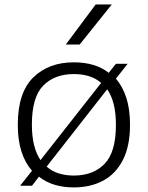

<svg xmlns="http://www.w3.org/2000/svg" viewBox="-20 -828 660 858"><path d="M498 -476.5Q528 -442 544.5 -391Q561 -340 561 -270.5Q561 -175.5 529.2 -113.2Q497.5 -51 441 -20.8Q384.5 9.5 310 9.5Q263.5 9.5 224.2 -2.2Q185 -14 154 -38.5L123 2H70L123 -65Q92.5 -99.5 76 -150.5Q59.5 -201.5 59.5 -270.5Q59.5 -414 128.5 -481.8Q197.5 -549.5 310 -549.5Q357 -549.5 396.2 -538Q435.5 -526.5 466 -502.5L498 -543H550.5ZM310 -497Q224 -497 173.2 -445.5Q122.5 -394 122.5 -271.5Q122.5 -218 132.5 -178.8Q142.5 -139.5 161 -112.5L432 -457.5Q408.5 -478 377.8 -487.5Q347 -497 310 -497ZM310 -43.5Q396 -43.5 447 -95.5Q498 -147.5 498 -270Q498 -323 488 -362.5Q478 -402 459 -429L188.5 -83.5Q212 -62.5 242.8 -53Q273.5 -43.5 310 -43.5ZM274 -629 407.5 -808H479.5L336 -629Z"/></svg>

Font: Encode Sans Exp Lt
Style: Regular
Weight: 300
Width: 7
Designer: Multiple Designers
Foundry: Impallari Type
Version: Version 3.002; ttfautohint (v1.8.3) -l 8 -r 50 -G 200 -x 14 